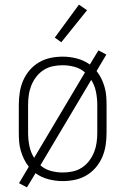

<svg xmlns="http://www.w3.org/2000/svg" viewBox="-20 -772 540 827"><path d="M96 35 62 17 104 -54Q92 -69 83.5 -86.5Q75 -104 69.5 -123Q64 -142 62.5 -161.5Q61 -181 61 -200V-320Q61 -347 65 -373.5Q69 -400 79.5 -424.5Q90 -449 107.5 -469.5Q125 -490 148 -503.5Q171 -517 197 -522.5Q223 -528 250 -528Q281 -528 311.5 -520Q342 -512 367 -494L404 -555L438 -537L396 -466Q408 -451 416.5 -433.5Q425 -416 430.5 -397Q436 -378 437.5 -358.5Q439 -339 439 -320V-200Q439 -173 435 -146.5Q431 -120 420.5 -95.5Q410 -71 392.5 -50.5Q375 -30 352 -16.5Q329 -3 303 2.5Q277 8 250 8Q219 8 188.5 0Q158 -8 133 -26ZM127 -92 346 -460Q327 -477 301.5 -484Q276 -491 250 -491Q228 -491 207 -486.5Q186 -482 168 -470.5Q150 -459 136.5 -441.5Q123 -424 115 -404Q107 -384 104 -363Q101 -342 101 -320V-200Q101 -172 106.5 -144Q112 -116 127 -92ZM250 -29Q272 -29 293 -33.5Q314 -38 332 -49.5Q350 -61 363.5 -78.5Q377 -96 385 -116Q393 -136 396 -157Q399 -178 399 -200V-320Q399 -348 393.5 -376Q388 -404 373 -428L154 -60Q173 -43 198.5 -36Q224 -29 250 -29ZM244 -590 216 -610 320 -752 355 -728Z"/></svg>

Font: Iosevka Extralight
Style: Regular
Weight: 200
Monospace: yes
Designer: Belleve Invis
Foundry: Belleve Invis
Version: Version 32.0.1; ttfautohint (v1.8.4)